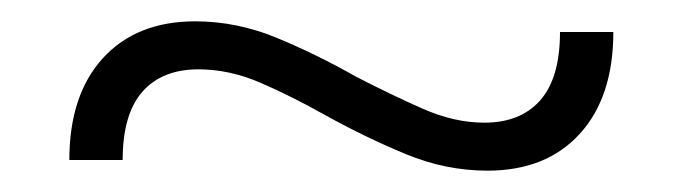

<svg xmlns="http://www.w3.org/2000/svg" viewBox="-20 -380 640 180"><path d="M437 -220Q398 -220 360.5 -235.5Q323 -251 285 -272Q253 -290 224 -302.5Q195 -315 166 -315Q132 -315 113.5 -294Q95 -273 95 -230H45Q45 -291 76.5 -325.5Q108 -360 163 -360Q202 -360 239.5 -344.5Q277 -329 314 -308Q347 -291 376.5 -278Q406 -265 434 -265Q468 -265 486.5 -286Q505 -307 505 -350H555Q555 -289 523.5 -254.5Q492 -220 437 -220Z"/></svg>

Font: M PLUS Code Latin Expanded Light
Style: Regular
Weight: 300
Width: 7
Designer: Coji Morishita
Foundry: UNDERFOREST DESIGN
Version: Version 1.002; ttfautohint (v1.8.3)